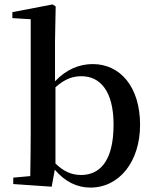

<svg xmlns="http://www.w3.org/2000/svg" viewBox="-20 -833 698 869"><path d="M389 16C522 16 614 -104 614 -268C614 -441 523 -543 400 -543C339 -543 280 -519 229 -465V-647L232 -804L218 -813L36 -778V-751L119 -746V-232C119 -177 118 -93 117 -36L40 -29V0L214 12L228 -65C275 -9 331 16 389 16ZM231 -438C277 -479 313 -488 349 -488C433 -488 494 -421 494 -269C494 -95 425 -41 347 -41C305 -41 269 -56 231 -93Z"/></svg>

Font: Noto Serif HK SemiBold
Style: Regular
Weight: 600
Designer: Ryoko NISHIZUKA 西塚涼子 (kana & ideographs); Frank Grießhammer (Latin, Greek & Cyrillic); Wenlong ZHANG 张文龙 (bopomofo); San
Foundry: Adobe
Version: Version 2.001;hotconv 1.1.0;makeotfexe 2.6.0